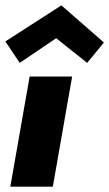

<svg xmlns="http://www.w3.org/2000/svg" viewBox="-40 -696 408 716"><path d="M157 0H-1.5L70.5 -410.5H229ZM285 -461.5 169.5 -553.5 33.5 -461.5 -20 -541.5 189 -676 347.5 -537.5Z"/></svg>

Font: Lucymar Sans ExtraBold
Style: Italic
Weight: 800
Italic angle: -10°
Foundry: The League of Moveable Type (original font) / Main changes by Cristiano Sobral with portions from Mirco Monsees
Version: Version 2.00;August 30, 2020;FontCreator 13.0.0.2681 64-bit